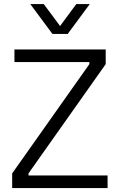

<svg xmlns="http://www.w3.org/2000/svg" viewBox="-20 -950 603 970"><path d="M41.5 0H523.5V-63.5H124V-74L514 -626V-700H53V-636.5H431.5V-626L41.5 -74ZM322 -778.5 433.5 -929.5H365.5L283.5 -818.5L201 -929.5H133L245 -778.5Z"/></svg>

Font: MCL Standard Light
Style: Regular
Weight: 300
Designer: Květoslav Bartoš
Foundry: Florian Karsten
Version: Version 1.001;Glyphs 3.2.3 (3260)